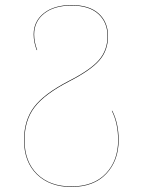

<svg xmlns="http://www.w3.org/2000/svg" viewBox="-20 -547 564 759"><path d="M75 7Q75 -72 115 -124.5Q155 -177 252 -227Q338 -271 371.5 -310Q405 -349 405 -404Q405 -459 368.5 -492Q332 -525 263 -525Q194 -525 154.5 -493.5Q115 -462 115 -411Q115 -381 127 -349H125Q113 -381 113 -411Q113 -463 153.5 -495Q194 -527 263 -527Q333 -527 370 -493.5Q407 -460 407 -404Q407 -348 373 -308.5Q339 -269 253 -225Q156 -175 116.5 -123Q77 -71 77 7Q77 92 127 141Q177 190 262 190Q350 190 398.5 139Q447 88 447 7Q447 -59 422 -109H424Q449 -59 449 7Q449 88 400 140Q351 192 262 192Q177 192 126 142.5Q75 93 75 7Z"/></svg>

Font: FiraGO Two
Style: Regular
Weight: 100
Designer: bBox Type
Foundry: bBox Type GmbH
Version: Version 1.001